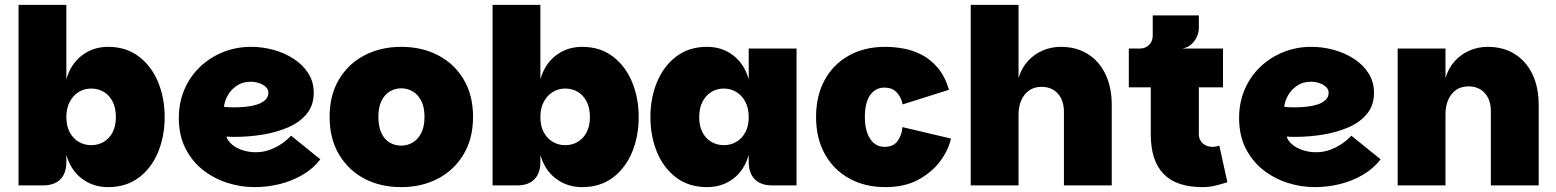

<svg xmlns="http://www.w3.org/2000/svg" viewBox="-20 -760 6379 787"><path d="M423 7Q362 7 316 -27.5Q270 -62 252 -125V-96Q252 -50 227.5 -25Q203 0 156 0H56V-740H252V-435Q270 -498 316 -533Q362 -568 423 -568Q497 -568 549 -528.5Q601 -489 628 -423.5Q655 -358 655 -280Q655 -202 628 -136.5Q601 -71 549 -32Q497 7 423 7ZM354 -165Q383 -165 406 -179Q429 -193 442 -218.5Q455 -244 455 -280Q455 -317 442 -343Q429 -369 406 -383Q383 -397 354 -397Q325 -397 302 -382.5Q279 -368 265.5 -342Q252 -316 252 -280Q252 -244 265.5 -218.5Q279 -193 302 -179Q325 -165 354 -165Z M1024 7Q966 7 910.5 -11Q855 -29 810.5 -64.5Q766 -100 739.5 -153Q713 -206 713 -276Q713 -340 736 -393.5Q759 -447 800 -486Q841 -525 894.5 -546.5Q948 -568 1009 -568Q1056 -568 1101.5 -555.5Q1147 -543 1184.5 -518.5Q1222 -494 1244 -459Q1266 -424 1266 -380Q1266 -328 1237 -293Q1208 -258 1160 -237.5Q1112 -217 1055.5 -208Q999 -199 945 -199Q939 -199 932.5 -199Q926 -199 920 -199.5Q914 -200 908 -200Q913 -183 930.5 -168Q948 -153 974 -144.5Q1000 -136 1028 -136Q1059 -136 1086 -146Q1113 -156 1135.5 -171.5Q1158 -187 1173 -204L1293 -107Q1264 -69 1220.5 -43.5Q1177 -18 1126.5 -5.5Q1076 7 1024 7ZM941 -320Q964 -320 988.5 -322.5Q1013 -325 1033.5 -331.5Q1054 -338 1067 -350Q1080 -362 1080 -380Q1080 -394 1069 -404Q1058 -414 1041.5 -419.5Q1025 -425 1008 -425Q974 -425 949.5 -408Q925 -391 912.5 -367Q900 -343 898 -322Q905 -321 917.5 -320.5Q930 -320 941 -320Z M1624 7Q1540 7 1474 -27.5Q1408 -62 1369.5 -127Q1331 -192 1331 -281Q1331 -370 1369.5 -434.5Q1408 -499 1474.5 -533.5Q1541 -568 1625 -568Q1709 -568 1775.5 -533.5Q1842 -499 1880.5 -434.5Q1919 -370 1919 -281Q1919 -192 1880 -127Q1841 -62 1774.5 -27.5Q1708 7 1624 7ZM1624 -163Q1649 -163 1671 -175.5Q1693 -188 1706.5 -214.5Q1720 -241 1720 -281Q1720 -321 1706.5 -347Q1693 -373 1671.5 -385.5Q1650 -398 1625 -398Q1600 -398 1578.5 -385.5Q1557 -373 1544 -347Q1531 -321 1531 -281Q1531 -241 1543.5 -214.5Q1556 -188 1577.5 -175.5Q1599 -163 1624 -163Z M2366 7Q2305 7 2259 -27.5Q2213 -62 2195 -125V-96Q2195 -50 2170.5 -25Q2146 0 2099 0H1999V-740H2195V-435Q2213 -498 2259 -533Q2305 -568 2366 -568Q2440 -568 2492 -528.5Q2544 -489 2571 -423.5Q2598 -358 2598 -280Q2598 -202 2571 -136.5Q2544 -71 2492 -32Q2440 7 2366 7ZM2297 -165Q2326 -165 2349 -179Q2372 -193 2385 -218.5Q2398 -244 2398 -280Q2398 -317 2385 -343Q2372 -369 2349 -383Q2326 -397 2297 -397Q2268 -397 2245 -382.5Q2222 -368 2208.5 -342Q2195 -316 2195 -280Q2195 -244 2208.5 -218.5Q2222 -193 2245 -179Q2268 -165 2297 -165Z M2878 7Q2804 7 2752 -32Q2700 -71 2673 -136.5Q2646 -202 2646 -280Q2646 -358 2673 -423.5Q2700 -489 2752 -528.5Q2804 -568 2878 -568Q2940 -568 2985.5 -533Q3031 -498 3049 -435V-561H3245V0H3145Q3099 0 3074 -25Q3049 -50 3049 -96V-125Q3031 -62 2985.5 -27.5Q2940 7 2878 7ZM2947 -165Q2976 -165 2999 -179Q3022 -193 3035.5 -218.5Q3049 -244 3049 -280Q3049 -316 3035.5 -342Q3022 -368 2999 -382.5Q2976 -397 2947 -397Q2918 -397 2895 -382.5Q2872 -368 2859 -342Q2846 -316 2846 -280Q2846 -244 2859 -218.5Q2872 -193 2895 -179Q2918 -165 2947 -165Z M3609 7Q3525 7 3461 -28.5Q3397 -64 3361 -128.5Q3325 -193 3325 -281Q3325 -367 3360 -431.5Q3395 -496 3459 -532Q3523 -568 3609 -568Q3645 -568 3683.5 -561Q3722 -554 3758 -535.5Q3794 -517 3823.5 -482.5Q3853 -448 3870 -392L3680 -332Q3673 -364 3654.5 -382.5Q3636 -401 3605 -401Q3581 -401 3563 -387.5Q3545 -374 3535 -347.5Q3525 -321 3525 -281Q3525 -242 3535 -214.5Q3545 -187 3563 -172.5Q3581 -158 3605 -158Q3643 -158 3660 -183Q3677 -208 3679 -239L3878 -192Q3867 -143 3832.5 -97.5Q3798 -52 3742.5 -22.5Q3687 7 3609 7Z M3959 0V-740H4155V-440Q4167 -481 4193 -509.5Q4219 -538 4254 -553Q4289 -568 4328 -568Q4392 -568 4439 -538.5Q4486 -509 4511.5 -455.5Q4537 -402 4537 -329V0H4341V-301Q4341 -349 4316 -376.5Q4291 -404 4249 -404Q4219 -404 4198 -389Q4177 -374 4166 -348.5Q4155 -323 4155 -291V0Z M4909 7Q4802 7 4749.5 -47Q4697 -101 4697 -209V-402H4607V-561H4993V-402H4894V-209Q4894 -187 4910 -172.5Q4926 -158 4950 -158Q4957 -158 4964 -159.5Q4971 -161 4978 -163L5011 -13Q4989 -6 4963.5 0.5Q4938 7 4909 7ZM4652 -515V-561Q4675 -561 4690 -576Q4705 -591 4705 -614V-697H4894V-644Q4894 -629 4886.5 -611Q4879 -593 4864 -579Q4849 -565 4826 -561Z M5370 7Q5312 7 5256.5 -11Q5201 -29 5156.5 -64.5Q5112 -100 5085.5 -153Q5059 -206 5059 -276Q5059 -340 5082 -393.5Q5105 -447 5146 -486Q5187 -525 5240.5 -546.5Q5294 -568 5355 -568Q5402 -568 5447.5 -555.5Q5493 -543 5530.5 -518.5Q5568 -494 5590 -459Q5612 -424 5612 -380Q5612 -328 5583 -293Q5554 -258 5506 -237.5Q5458 -217 5401.5 -208Q5345 -199 5291 -199Q5285 -199 5278.5 -199Q5272 -199 5266 -199.5Q5260 -200 5254 -200Q5259 -183 5276.5 -168Q5294 -153 5320 -144.5Q5346 -136 5374 -136Q5405 -136 5432 -146Q5459 -156 5481.5 -171.5Q5504 -187 5519 -204L5639 -107Q5610 -69 5566.5 -43.5Q5523 -18 5472.5 -5.5Q5422 7 5370 7ZM5287 -320Q5310 -320 5334.5 -322.5Q5359 -325 5379.5 -331.5Q5400 -338 5413 -350Q5426 -362 5426 -380Q5426 -394 5415 -404Q5404 -414 5387.5 -419.5Q5371 -425 5354 -425Q5320 -425 5295.5 -408Q5271 -391 5258.5 -367Q5246 -343 5244 -322Q5251 -321 5263.5 -320.5Q5276 -320 5287 -320Z M5709 0V-561H5905V-440Q5917 -481 5943 -509.5Q5969 -538 6004 -553Q6039 -568 6078 -568Q6142 -568 6189 -538.5Q6236 -509 6261.5 -455.5Q6287 -402 6287 -329V0H6091V-303Q6091 -351 6066 -378.5Q6041 -406 5999 -406Q5969 -406 5948 -391Q5927 -376 5916 -350.5Q5905 -325 5905 -293V0Z"/></svg>

Font: Parkinsans Light ExtraBold
Style: Regular
Weight: 800
Version: Version 1.000